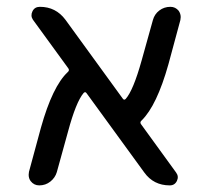

<svg xmlns="http://www.w3.org/2000/svg" viewBox="-20 -567 604 566"><path d="M499 -58.6Q507.8 -46.9 501.5 -33.7Q495.1 -20.5 480.5 -20.5Q432.6 -20.5 405.3 -58.6L235.4 -292Q231.4 -297.9 226.6 -293Q204.1 -266.6 180.7 -179.7L147.5 -59.6Q142.6 -43 128.4 -31.7Q114.3 -20.5 95.7 -20.5Q80.1 -20.5 70.3 -33.2Q64.5 -41 64.5 -51.8Q64.5 -55.7 65.4 -60.5L100.6 -190.4Q134.8 -312.5 179.7 -354.5Q185.5 -359.4 181.6 -365.2L77.1 -508.8Q69.3 -520.5 75.7 -533.7Q82 -546.9 97.7 -546.9Q144.5 -546.9 172.9 -508.8L341.8 -276.4Q345.7 -270.5 350.6 -275.4Q373 -300.8 397.5 -388.7L430.7 -507.8Q435.5 -525.4 449.7 -536.1Q463.9 -546.9 482.4 -546.9Q497.1 -546.9 506.8 -535.2Q512.7 -526.4 512.7 -516.6Q512.7 -512.7 511.7 -507.8L476.6 -377.9Q442.4 -255.9 397.5 -211.9Q391.6 -207 395.5 -201.2Z"/></svg>

Font: Gen Jyuu Gothic P Regular
Style: Regular
Weight: 400
Designer: [Source Han Sans]
Ryoko NISHIZUKA  (kana & ideographs); Paul D. Hunt (Latin, Greek & Cyrillic); Wenlong ZHANG  (bopomofo
Version: Version 1.002.20150607